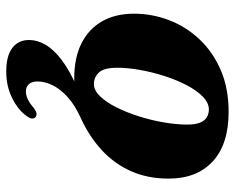

<svg xmlns="http://www.w3.org/2000/svg" viewBox="-89 -435 755 617"><g transform="rotate(90 288.5 -126.5)"><path d="M339.5 -483.7Q443.3 -483.7 498.6 -432.7Q554 -381.7 554 -290.7Q554 -223.5 530 -169.9Q506.1 -116.2 462.5 -76.1Q419 -36 360.5 -9.1Q318.8 9.4 292.4 33.3Q266 57.1 253.9 82.1Q241.8 107.1 241.8 129.7Q241.8 149.2 250.6 158.5Q259.5 167.8 273.9 167.8Q286.6 167.8 299.8 161.3Q313.1 154.7 325.5 143.6Q333.3 137.6 339.5 135Q345.8 132.3 351.9 134.4Q358.8 136.4 360.7 144.6Q362.7 152.8 352 166.4Q333.3 192.8 295.4 211.8Q257.6 230.9 209.6 230.9Q159.7 230.9 134.1 211.5Q108.5 192.1 108.5 157.5Q108.5 131.1 123.7 104.8Q138.9 78.6 172.4 53Q205.9 27.4 260.6 3.4L262.1 10.3Q251.4 11.9 244.4 12.1Q237.5 12.4 231.1 12.4Q165.6 12.4 119.2 -10.9Q72.8 -34.2 48.4 -77.2Q24 -120.2 24 -179.3Q24 -238.1 44.9 -292.5Q65.8 -347 106.3 -390Q146.7 -433.1 205.4 -458.4Q264.2 -483.7 339.5 -483.7ZM250.2 -50.7Q270 -50.7 289.1 -70.2Q308.2 -89.8 324.5 -122.3Q340.9 -154.9 353.6 -194.6Q366.3 -234.4 373.3 -275.1Q380.3 -315.8 380.3 -351Q380.3 -376.2 374.3 -391.3Q368.2 -406.5 357.2 -413.4Q346.3 -420.2 331.7 -420.2Q310.6 -420.2 290.7 -400.8Q270.8 -381.3 253.9 -349.2Q237.1 -317 224.5 -278Q211.9 -239 204.8 -199.3Q197.7 -159.5 197.7 -125.8Q197.7 -82.7 213.1 -66.7Q228.6 -50.7 250.2 -50.7Z"/></g></svg>

Font: Fraunces
Style: Italic
Weight: 900
Italic angle: -16°
Version: Version 1.000;[0bf87f6ff]